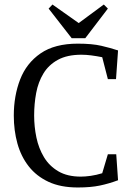

<svg xmlns="http://www.w3.org/2000/svg" viewBox="-20 -820 592 849"><path d="M324 9Q248 9 194.5 -16Q141 -41 107 -84.5Q73 -128 57 -185.5Q41 -243 41 -309Q41 -396 69 -468.5Q97 -541 159.5 -584Q222 -627 324 -627Q387 -627 428 -617.5Q469 -608 502 -597L493 -470H457L432 -567Q407 -572 384 -575Q361 -578 340 -578Q277 -578 236 -555.5Q195 -533 172 -495Q149 -457 140 -409Q131 -361 131 -309Q131 -260 141 -212Q151 -164 174.5 -125Q198 -86 238 -62.5Q278 -39 337 -39Q357 -39 381.5 -42.5Q406 -46 432 -54L457 -138H494L502 -23Q462 -8 421.5 0.5Q381 9 324 9ZM297 -651 195 -782 212 -800 328 -718 439 -800 457 -782 357 -651Z"/></svg>

Font: Manuale
Style: Regular
Weight: 400
Designer: Eduardo Tunni / Pablo Cosgaya
Foundry: Eduardo Tunni / Pablo Cosgaya
Version: Version 1.002